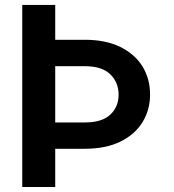

<svg xmlns="http://www.w3.org/2000/svg" viewBox="-20 -747 697 767"><path d="M68.9 -727.3H200.6V-588.1H318.5Q402.7 -588.1 460.9 -559.3Q519.2 -530.5 549.4 -481.2Q579.5 -431.8 579.5 -370Q579.5 -308.2 549.4 -259.1Q519.2 -209.9 460.9 -181.3Q402.7 -152.7 318.5 -152.7H200.6V0H68.9ZM200.6 -257.8H318.5Q387.4 -257.8 420.6 -289.1Q453.8 -320.3 453.8 -368.6Q453.8 -417.6 420.6 -450.1Q387.4 -482.6 318.5 -482.6H200.6Z"/></svg>

Font: Inter UI Semi Bold
Style: Regular
Weight: 600
Designer: Rasmus Andersson
Foundry: rsms
Version: 3.2;8d6f07862